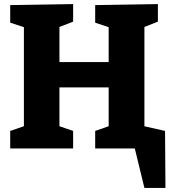

<svg xmlns="http://www.w3.org/2000/svg" viewBox="-20 -727 842 940"><path d="M30 0V-86L97 -109V-594L30 -616V-702L338 -707V-621L271 -595V-423H512V-594L446 -616V-702L753 -707V-621L687 -595V-109L753 -86V0H446V-86L512 -109V-299H271V-109L338 -86V0ZM584 -132 788 -86 790 193H687L640 0H584Z"/></svg>

Font: Bitter ExtraBold
Style: Regular
Weight: 800
Designer: Sol Matas, and Bitter project Authors
Foundry: Sol Matas
Version: Version 2.001